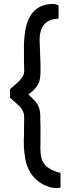

<svg xmlns="http://www.w3.org/2000/svg" viewBox="-20 -870 376 977"><path d="M265 87Q238 87 202 70Q135 35 113 -41Q108 -61 104.5 -89Q101 -117 101 -152Q101 -160 101.5 -166.5Q102 -173 102 -181L103 -277Q103 -301 82 -327L31 -373V-417L54 -436Q103 -477 103 -505Q103 -513 103 -526Q103 -539 102 -556V-603Q101 -638 103 -666Q105 -694 109 -716Q132 -850 252 -850Q263 -850 278 -842V-775Q176 -772 182 -654L186 -546Q187 -513 185.5 -489.5Q184 -466 179 -452Q174 -440 163.5 -425.5Q153 -411 137 -399L124 -390Q139 -376 149 -365.5Q159 -355 163 -350Q184 -324 185 -284Q185 -276 185 -262.5Q185 -249 186 -228V-144Q183 -81 195 -53Q213 -9 288 10V85Q277 87 272.5 87Q268 87 265 87Z"/></svg>

Font: Ekushey Lal Sabuj
Style: Bold
Weight: 700
Designer: Al Mamun Sumon
Foundry: Al Mamun Sumon
Version: Version 1.0